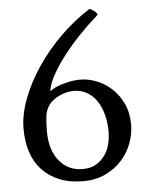

<svg xmlns="http://www.w3.org/2000/svg" viewBox="-51 -736 621 791"><g transform="rotate(-5 259.0 -340.5)"><path d="M378 -664Q340 -631 302.5 -592Q265 -553 234.5 -513.5Q204 -474 183 -436.5Q162 -399 158 -368Q164 -374 176.5 -380.5Q189 -387 206 -392.5Q223 -398 243.5 -402Q264 -406 285 -406Q318 -406 352.5 -392.5Q387 -379 415 -353Q443 -327 460.5 -289.5Q478 -252 478 -203Q478 -165 464 -127Q450 -89 422.5 -58Q395 -27 354.5 -7.5Q314 12 262 12Q206 12 164 -5Q122 -22 93 -52.5Q64 -83 49.5 -126.5Q35 -170 35 -224Q35 -283 60 -348.5Q85 -414 127.5 -477Q170 -540 227 -596Q284 -652 349 -693Q352 -692 358 -688.5Q364 -685 369.5 -680.5Q375 -676 378 -671.5Q381 -667 378 -664ZM151 -314Q137 -295 133.5 -270Q130 -245 130 -206Q130 -128 167 -83Q204 -38 264 -38Q297 -38 319.5 -51.5Q342 -65 356.5 -86Q371 -107 377 -132.5Q383 -158 383 -183Q383 -221 374 -254Q365 -287 348.5 -311Q332 -335 308 -348.5Q284 -362 254 -362Q225 -362 195 -348Q165 -334 151 -314Z"/></g></svg>

Font: Lusitana
Style: Regular
Weight: 400
Designer: Ana Paula Megda
Foundry: Ana Paula Megda
Version: Version 1.000; ttfautohint (v1.1) -l 8 -r 50 -G 200 -x 14 -D